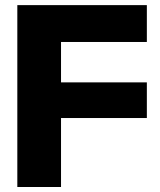

<svg xmlns="http://www.w3.org/2000/svg" viewBox="-20 -748 642 768"><path d="M49.3 0V-727.5H567.4V-580.1H224.1V-418.5H567.4V-275.9H224.1V0Z"/></svg>

Font: Inter 28pt ExtraBold
Style: Regular
Weight: 800
Designer: Rasmus Andersson
Foundry: rsms
Version: Version 4.001;git-66647c0bb